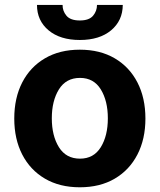

<svg xmlns="http://www.w3.org/2000/svg" viewBox="-20 -756 654 786"><path d="M306.8 10.7Q224.1 10.7 163.9 -24.7Q103.7 -60 71 -123.4Q38.4 -186.8 38.4 -270.6Q38.4 -355.1 71 -418.5Q103.7 -481.9 163.9 -517.2Q224.1 -552.6 306.8 -552.6Q389.6 -552.6 449.8 -517.2Q509.9 -481.9 542.6 -418.5Q575.3 -355.1 575.3 -270.6Q575.3 -186.8 542.6 -123.4Q509.9 -60 449.8 -24.7Q389.6 10.7 306.8 10.7ZM307.5 -106.5Q363.6 -106.5 392.6 -153.4Q421.5 -200.3 421.5 -271.7Q421.5 -343 392.6 -390.1Q363.6 -437.1 307.5 -437.1Q250.4 -437.1 221.2 -390.1Q192.1 -343 192.1 -271.7Q192.1 -200.3 221.2 -153.4Q250.4 -106.5 307.5 -106.5ZM377.1 -735.8H482.6Q482.2 -671.5 434.8 -631.9Q387.4 -592.3 306.8 -592.3Q226.2 -592.3 178.8 -631.9Q131.4 -671.5 131.4 -735.8H236.2Q235.8 -711.3 252 -691.8Q268.1 -672.2 306.8 -672.2Q344.8 -672.2 361 -691.6Q377.1 -710.9 377.1 -735.8Z"/></svg>

Font: Inter Zeller
Style: Bold
Weight: 700
Designer: Rasmus Andersson; Joe Bland
Foundry: zeller
Version: Version 3.015;git-dec3a8cb1